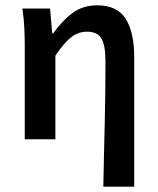

<svg xmlns="http://www.w3.org/2000/svg" viewBox="-20 -523 592 721"><path d="M368 178Q369 119 370.5 56Q372 -7 373.5 -68.5Q375 -130 375.5 -187.5Q376 -245 376 -293Q376 -354 360.5 -379Q345 -404 307 -404Q274 -404 247.5 -383.5Q221 -363 188 -314V0H73V-348Q73 -377 71.5 -414Q70 -451 64 -491H168L176 -398H180Q215 -447 253.5 -475Q292 -503 345 -503Q420 -503 452 -452.5Q484 -402 484 -308V178Z"/></svg>

Font: CV Source Sans Light
Style: Bold
Weight: 600
Designer: Paul D. Hunt
Foundry: Adobe Systems Incorporated
Version: Version 3.001